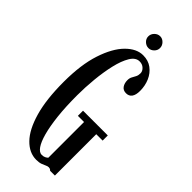

<svg xmlns="http://www.w3.org/2000/svg" viewBox="-270 -873 924 924"><g transform="rotate(45 192.5 -411.0)"><path d="M205.5 10Q158 10 119 -30Q80 -70 57 -149.8Q34 -229.5 34 -349Q34 -466 60.5 -546.5Q87 -627 128.2 -668.5Q169.5 -710 214 -710Q249.5 -710 274.2 -691.5Q299 -673 312 -643Q325 -613 325 -578Q325 -550.5 314.8 -536.2Q304.5 -522 285 -522Q265 -522 255 -536.2Q245 -550.5 245 -571.5Q245 -585.5 250.5 -595.2Q256 -605 261.2 -615Q266.5 -625 266.5 -639.5Q266.5 -653.5 254.2 -665.2Q242 -677 223 -677Q196.5 -677 178 -646.2Q159.5 -615.5 148 -566Q136.5 -516.5 131 -459.2Q125.5 -402 125.5 -349Q125.5 -270.5 132.2 -210.2Q139 -150 150.2 -108.8Q161.5 -67.5 176.2 -46.5Q191 -25.5 207.5 -25.5Q219.5 -25.5 227.8 -29.8Q236 -34 240 -38.5V-281.5H198V-316.5H366.5V-281.5H323V0H290Q289.5 -1.5 285.2 -4.5Q281 -7.5 274 -7.5Q266.5 -7.5 258 -3.2Q249.5 1 237.2 5.5Q225 10 205.5 10ZM207.5 -752Q191.5 -752 179.2 -763.8Q167 -775.5 167 -791.5Q167 -808 179.2 -820.2Q191.5 -832.5 207.5 -832.5Q223 -832.5 235 -820.2Q247 -808 247 -791.5Q247 -775.5 235 -763.8Q223 -752 207.5 -752Z"/></g></svg>

Font: Imbue Thin 10pt Medium
Style: Regular
Weight: 500
Version: Version 1.102